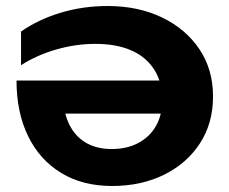

<svg xmlns="http://www.w3.org/2000/svg" viewBox="-20 -604 762 639"><path d="M338 -584Q440 -584 519 -546Q598 -508 643.5 -440.5Q689 -373 689 -283Q689 -194 645.5 -127Q602 -60 526 -22.5Q450 15 353 15Q255 15 183.5 -28.5Q112 -72 73.5 -151Q35 -230 35 -336H555V-226H125L191 -266Q195 -216 215.5 -180.5Q236 -145 270.5 -126.5Q305 -108 352 -108Q403 -108 441 -128.5Q479 -149 499.5 -185.5Q520 -222 520 -271Q520 -330 493.5 -372Q467 -414 417.5 -436Q368 -458 297 -458Q233 -458 168 -439.5Q103 -421 50 -387V-499Q107 -539 181.5 -561.5Q256 -584 338 -584Z"/></svg>

Font: Unbounded Medium
Style: Regular
Weight: 500
Designer: Luke Prowse, Jean-Baptiste Morizot, Fátima Lázaro, Florian Runge
Foundry: NaN
Version: Version 1.700